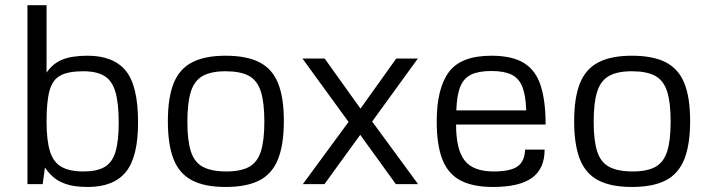

<svg xmlns="http://www.w3.org/2000/svg" viewBox="-20 -724 2792 755"><path d="M325.7 11.2Q272.5 11.2 239.5 -0.2Q206.5 -11.7 187.5 -29.5Q168.5 -47.4 156.7 -65.4L147.9 0H87.9V-703.6H163.1V-438.5Q187.5 -474.1 224.9 -489.5Q262.2 -504.9 324.7 -504.9Q425.8 -504.9 474.4 -446Q522.9 -387.2 522.9 -242.7Q522.9 -106 474.6 -47.4Q426.3 11.2 325.7 11.2ZM308.6 -49.8Q361.3 -49.8 391.4 -67.4Q421.4 -85 434.1 -127Q446.8 -168.9 446.8 -241.7Q446.8 -318.8 433.8 -362.8Q420.9 -406.7 390.6 -425.3Q360.4 -443.8 307.1 -443.8Q249.5 -443.8 218.3 -427.5Q187 -411.1 175 -368.4Q163.1 -325.7 163.1 -246.6Q163.1 -171.9 176.5 -128.9Q189.9 -85.9 221.7 -67.9Q253.4 -49.8 308.6 -49.8Z M867.2 11.2Q785.6 11.2 735.6 -14.6Q685.5 -40.5 662.8 -97.4Q640.1 -154.3 640.1 -247.1Q640.1 -339.8 662.8 -396.5Q685.5 -453.1 735.6 -479Q785.6 -504.9 867.2 -504.9Q949.7 -504.9 1000 -479.2Q1050.3 -453.6 1073.2 -397.2Q1096.2 -340.8 1096.2 -248.5Q1096.2 -155.3 1073.2 -97.9Q1050.3 -40.5 1000 -14.6Q949.7 11.2 867.2 11.2ZM870.1 -49.8Q927.2 -49.8 959.7 -67.9Q992.2 -85.9 1005.9 -128.7Q1019.5 -171.4 1019.5 -246.1Q1019.5 -321.3 1005.6 -364.5Q991.7 -407.7 958.5 -425.8Q925.3 -443.8 867.2 -443.8Q810.1 -443.8 777.3 -425.5Q744.6 -407.2 730.7 -364Q716.8 -320.8 716.8 -245.1Q716.8 -170.9 730.7 -128.2Q744.6 -85.4 778.3 -67.6Q812 -49.8 870.1 -49.8Z M1170.9 0 1350.6 -244.6 1169.4 -493.7H1256.8L1397.5 -296.9L1538.1 -493.7H1623L1443.4 -246.1L1624 0H1536.6L1396.5 -193.8L1255.9 0Z M1918.9 11.2Q1839.4 11.2 1790.5 -14.6Q1741.7 -40.5 1719.5 -97.2Q1697.3 -153.8 1697.3 -246.6Q1697.3 -376 1744.9 -440.4Q1792.5 -504.9 1912.1 -504.9Q1994.6 -504.9 2041 -475.8Q2087.4 -446.8 2106.4 -386.7Q2125.5 -326.7 2125.5 -234.4H1773.4Q1773.4 -135.3 1807.4 -92.5Q1841.3 -49.8 1920.9 -49.8Q1985.8 -49.8 2014.4 -69.1Q2043 -88.4 2044.9 -135.7H2121.6Q2121.6 -60.5 2072 -24.7Q2022.5 11.2 1918.9 11.2ZM1774.4 -290H2049.3Q2047.4 -349.1 2033.9 -382.8Q2020.5 -416.5 1991.2 -430.7Q1961.9 -444.8 1912.1 -444.8Q1862.3 -444.8 1832.8 -430.7Q1803.2 -416.5 1789.8 -382.8Q1776.4 -349.1 1774.4 -290Z M2464.8 11.2Q2383.3 11.2 2333.3 -14.6Q2283.2 -40.5 2260.5 -97.4Q2237.8 -154.3 2237.8 -247.1Q2237.8 -339.8 2260.5 -396.5Q2283.2 -453.1 2333.3 -479Q2383.3 -504.9 2464.8 -504.9Q2547.4 -504.9 2597.7 -479.2Q2647.9 -453.6 2670.9 -397.2Q2693.8 -340.8 2693.8 -248.5Q2693.8 -155.3 2670.9 -97.9Q2647.9 -40.5 2597.7 -14.6Q2547.4 11.2 2464.8 11.2ZM2467.8 -49.8Q2524.9 -49.8 2557.4 -67.9Q2589.8 -85.9 2603.5 -128.7Q2617.2 -171.4 2617.2 -246.1Q2617.2 -321.3 2603.3 -364.5Q2589.4 -407.7 2556.2 -425.8Q2522.9 -443.8 2464.8 -443.8Q2407.7 -443.8 2375 -425.5Q2342.3 -407.2 2328.4 -364Q2314.5 -320.8 2314.5 -245.1Q2314.5 -170.9 2328.4 -128.2Q2342.3 -85.4 2376 -67.6Q2409.7 -49.8 2467.8 -49.8Z"/></svg>

Font: Metrophobic
Style: Regular
Weight: 400
Designer: Vernon Adams
Foundry: Vernon Adams
Version: Version 3.200; ttfautohint (v1.8.4.7-5d5b);gftools[0.9.23]